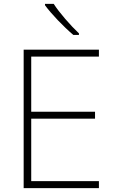

<svg xmlns="http://www.w3.org/2000/svg" viewBox="-20 -970 591 990"><path d="M257 -950H212V-943C244 -899 307 -833 358 -790H387V-798C345 -837 284 -907 257 -950ZM490 0V-36H141V-358H470V-394H141V-678H490V-714H102V0Z"/></svg>

Font: Noto Sans Myanmar ExtraLight
Style: Regular
Weight: 200
Designer: Monotype Design Team
Foundry: Monotype Imaging Inc.
Version: Version 2.107